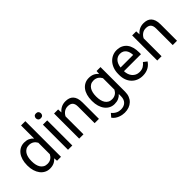

<svg xmlns="http://www.w3.org/2000/svg" viewBox="72 -1699 2856 2856"><g transform="rotate(-45 1500.5 -271.0)"><path d="M46.4 -268.6V-258.3C46.4 -219.6 51.4 -183.8 61.3 -151.1C71.2 -118.4 85.3 -90.1 103.5 -66.2C121.7 -42.2 143.6 -23.6 169.2 -10.3C194.7 3.1 223 9.8 253.9 9.8C287.4 9.8 316.6 4.1 341.3 -7.3C366 -18.7 387.2 -35.2 404.8 -56.6L409.2 0H492.2V-750H401.9V-474.6C384.3 -495.1 363.4 -510.8 339.4 -521.7C315.3 -532.6 287.1 -538.1 254.9 -538.1C223.3 -538.1 194.7 -531.6 169.2 -518.6C143.6 -505.5 121.7 -487.2 103.5 -463.6C85.3 -440 71.2 -411.7 61.3 -378.7C51.4 -345.6 46.4 -308.9 46.4 -268.6ZM136.7 -258.3V-268.6C136.7 -294.9 139.4 -319.7 144.8 -343C150.1 -366.3 158.5 -386.7 169.9 -404.3C181.3 -421.9 195.9 -435.8 213.6 -446C231.4 -456.3 252.6 -461.4 277.3 -461.4C293 -461.4 307.1 -459.6 319.8 -455.8C332.5 -452.1 344 -446.9 354.2 -440.2C364.5 -433.5 373.5 -425.6 381.3 -416.5C389.2 -407.4 396 -397.5 401.9 -386.7V-144C396 -132.6 389.1 -122.2 381.1 -112.8C373.1 -103.4 364 -95.2 353.8 -88.4C343.5 -81.5 332 -76.3 319.3 -72.5C306.6 -68.8 292.3 -66.9 276.4 -66.9C252 -66.9 231 -71.9 213.4 -82C195.8 -92.1 181.3 -105.8 169.9 -123C158.5 -140.3 150.1 -160.6 144.8 -183.8C139.4 -207.1 136.7 -231.9 136.7 -258.3Z M730.5 0V-528.3H640.1V0ZM632.8 -668.5C632.8 -653.8 637.3 -641.6 646.2 -631.8C655.2 -622.1 668.5 -617.2 686 -617.2C703.6 -617.2 717 -622.1 726.1 -631.8C735.2 -641.6 739.7 -653.8 739.7 -668.5C739.7 -683.1 735.2 -695.5 726.1 -705.6C717 -715.7 703.6 -720.7 686 -720.7C668.5 -720.7 655.2 -715.7 646.2 -705.6C637.3 -695.5 632.8 -683.1 632.8 -668.5Z M960.4 -528.3H875V0H965.3V-376.5C977.7 -401.9 995 -422.4 1017.1 -438C1039.2 -453.6 1064.9 -461.4 1094.2 -461.4C1111.5 -461.4 1126.7 -459.3 1139.9 -455.1C1153.1 -450.8 1164.1 -444.2 1173.1 -435.1C1182 -425.9 1188.8 -414.1 1193.4 -399.7C1197.9 -385.2 1200.2 -367.7 1200.2 -347.2V0H1290.5V-346.2C1290.5 -380.7 1286.5 -410.1 1278.6 -434.3C1270.6 -458.6 1259.3 -478.4 1244.6 -493.9C1230 -509.4 1212.2 -520.6 1191.4 -527.6C1170.6 -534.6 1147.3 -538.1 1121.6 -538.1C1088.4 -538.1 1058.4 -531.3 1031.7 -517.8C1005 -504.3 982.3 -485.7 963.4 -461.9Z M1405.3 -268.6V-258.3C1405.3 -219.6 1410.2 -183.8 1419.9 -151.1C1429.7 -118.4 1443.6 -90.1 1461.7 -66.2C1479.7 -42.2 1501.5 -23.6 1527.1 -10.3C1552.7 3.1 1581.2 9.8 1612.8 9.8C1645.3 9.8 1673.7 4.4 1698 -6.3C1722.2 -17.1 1743.2 -32.6 1760.7 -52.7V-6.8C1760.7 16.3 1757.5 36.5 1751 54C1744.5 71.4 1735.1 86.1 1722.9 98.1C1710.7 110.2 1696 119.2 1678.7 125.2C1661.5 131.3 1642.3 134.3 1621.1 134.3C1609 134.3 1596.9 133.1 1584.7 130.6C1572.5 128.2 1560.5 124.2 1548.6 118.7C1536.7 113.1 1524.9 105.8 1513.2 96.7C1501.5 87.6 1490.1 76.2 1479 62.5L1432.1 116.7C1443.8 134 1458 148.4 1474.6 160.2C1491.2 171.9 1508.5 181.2 1526.6 188.2C1544.7 195.2 1562.6 200.3 1580.3 203.4C1598.1 206.5 1613.8 208 1627.4 208C1660.6 208 1690.9 203.1 1718.3 193.4C1745.6 183.6 1769.2 169.4 1789.1 150.6C1808.9 131.9 1824.3 109 1835.2 81.8C1846.1 54.6 1851.6 23.6 1851.6 -11.2V-528.3H1769L1764.6 -469.7C1747.1 -491.9 1725.9 -508.8 1701.2 -520.5C1676.4 -532.2 1647.3 -538.1 1613.8 -538.1C1581.5 -538.1 1552.6 -531.6 1526.9 -518.6C1501.1 -505.5 1479.2 -487.2 1461.2 -463.6C1443.1 -440 1429.3 -411.7 1419.7 -378.7C1410.1 -345.6 1405.3 -308.9 1405.3 -268.6ZM1496.1 -258.3V-268.6C1496.1 -294.9 1498.8 -319.7 1504.2 -343C1509.5 -366.3 1517.9 -386.7 1529.3 -404.3C1540.7 -421.9 1555.2 -435.8 1572.8 -446C1590.3 -456.3 1611.5 -461.4 1636.2 -461.4C1651.9 -461.4 1666 -459.6 1678.7 -455.8C1691.4 -452.1 1702.9 -446.8 1713.1 -439.9C1723.4 -433.1 1732.4 -425 1740.2 -415.8C1748 -406.5 1754.9 -396.5 1760.7 -385.7V-144.5C1754.9 -133.1 1748 -122.7 1740.2 -113.3C1732.4 -103.8 1723.4 -95.7 1713.1 -88.9C1702.9 -82 1691.3 -76.7 1678.5 -72.8C1665.6 -68.8 1651.2 -66.9 1635.3 -66.9C1610.8 -66.9 1589.8 -71.9 1572.3 -82C1554.7 -92.1 1540.3 -105.8 1529.1 -123C1517.8 -140.3 1509.5 -160.6 1504.2 -183.8C1498.8 -207.1 1496.1 -231.9 1496.1 -258.3Z M2207 9.8C2233.4 9.8 2257 6.9 2277.8 1.2C2298.7 -4.5 2317.1 -12.1 2333.3 -21.7C2349.4 -31.3 2363.4 -42.2 2375.5 -54.4C2387.5 -66.7 2397.8 -79.3 2406.2 -92.3L2351.1 -135.3C2334.5 -113.8 2315.1 -96.5 2293 -83.5C2270.8 -70.5 2243.8 -64 2211.9 -64C2187.8 -64 2166.3 -68.5 2147.2 -77.6C2128.2 -86.8 2111.9 -99.1 2098.4 -114.7C2084.9 -130.4 2074.5 -148.8 2067.1 -169.9C2059.8 -191.1 2055.8 -213.9 2055.2 -238.3H2413.1V-278.8C2413.1 -315.9 2408.9 -350.3 2400.4 -381.8C2391.9 -413.4 2378.8 -440.8 2361.1 -463.9C2343.3 -487 2320.8 -505.1 2293.5 -518.3C2266.1 -531.5 2233.6 -538.1 2195.8 -538.1C2165.9 -538.1 2137 -532 2109.4 -519.8C2081.7 -507.6 2057.1 -489.9 2035.6 -466.8C2014.2 -443.7 1997 -415.2 1984.1 -381.3C1971.3 -347.5 1964.8 -309.1 1964.8 -266.1V-245.6C1964.8 -208.5 1970.5 -174.3 1981.9 -143.1C1993.3 -111.8 2009.6 -84.9 2030.8 -62.3C2051.9 -39.6 2077.4 -22 2107.2 -9.3C2137 3.4 2170.2 9.8 2207 9.8ZM2195.8 -463.9C2218.9 -463.9 2238.3 -459.6 2253.9 -451.2C2269.5 -442.7 2282.3 -431.6 2292.2 -418C2302.2 -404.3 2309.5 -388.8 2314.2 -371.6C2318.9 -354.3 2321.8 -336.9 2322.8 -319.3V-312.5H2058.1C2061 -336.9 2066.5 -358.6 2074.5 -377.4C2082.4 -396.3 2092.4 -412.1 2104.5 -424.8C2116.5 -437.5 2130.2 -447.2 2145.5 -453.9C2160.8 -460.5 2177.6 -463.9 2195.8 -463.9Z M2603 -528.3H2517.6V0H2607.9V-376.5C2620.3 -401.9 2637.5 -422.4 2659.7 -438C2681.8 -453.6 2707.5 -461.4 2736.8 -461.4C2754.1 -461.4 2769.3 -459.3 2782.5 -455.1C2795.7 -450.8 2806.7 -444.2 2815.7 -435.1C2824.6 -425.9 2831.4 -414.1 2835.9 -399.7C2840.5 -385.2 2842.8 -367.7 2842.8 -347.2V0H2933.1V-346.2C2933.1 -380.7 2929.1 -410.1 2921.1 -434.3C2913.2 -458.6 2901.9 -478.4 2887.2 -493.9C2872.6 -509.4 2854.8 -520.6 2834 -527.6C2813.2 -534.6 2789.9 -538.1 2764.2 -538.1C2731 -538.1 2701 -531.3 2674.3 -517.8C2647.6 -504.3 2624.8 -485.7 2606 -461.9Z"/></g></svg>

Font: Dirooz FD
Style: FD
Weight: 400
Foundry: DejaVu fonts team - Redesigned by Saber Rastikerdar
Version: Version 0.2.1